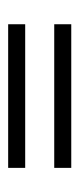

<svg xmlns="http://www.w3.org/2000/svg" viewBox="117 -525 194 468"><g transform="rotate(90 214.0 -291.0)"><path d="M39.1 -367.7H389.2V-326.2H39.1ZM39.1 -255.4H389.2V-213.9H39.1Z"/></g></svg>

Font: Ovo
Style: Regular
Weight: 400
Designer: Nicole Fally
Foundry: Sorkin Type Co.
Version: Version 1.001